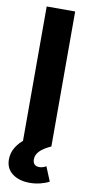

<svg xmlns="http://www.w3.org/2000/svg" viewBox="-102 -768 485 1019"><g transform="rotate(10 140.0 -259.0)"><path d="M216.8 -727.5V0H63.3V-727.5ZM136.6 210Q78.9 210 42.8 182.7Q6.7 155.5 6.7 106.2Q6.7 71.5 25.1 41Q43.5 10.5 73.8 -11L216.8 0Q177.4 17.6 157.3 37.7Q137.1 57.9 137.1 83.3Q137.1 99.9 145.8 109.4Q154.5 118.9 172 118.9Q182.8 118.9 192.2 115.7Q201.6 112.5 209.1 107.9L240.8 185.3Q222.4 195.6 194.5 202.8Q166.7 210 136.6 210Z"/></g></svg>

Font: GitLab Sans
Style: Regular
Weight: 400
Designer: Rasmus Andersson
Foundry: Modifications by GitLab B.V., manufactured by rsms
Version: Version 4.000;git-c8fb6b7